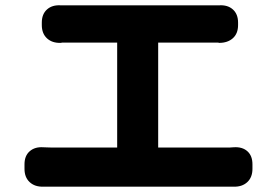

<svg xmlns="http://www.w3.org/2000/svg" viewBox="-20 -720 1040 721"><path d="M72 -103Q72 -135 91.5 -152Q111 -169 142 -167Q147 -167 155.5 -166.5Q164 -166 173 -166H420V-560H235Q221 -560 217.5 -560Q214 -560 213.5 -560Q213 -560 208 -559Q176 -558 156.5 -576Q137 -594 137 -626V-635Q137 -667 156.5 -684.5Q176 -702 208 -700Q213 -700 213.5 -700Q214 -700 217.5 -700Q221 -700 235 -700H778Q781 -700 788.5 -700Q796 -700 803 -700Q835 -702 854.5 -684.5Q874 -667 874 -635V-626Q874 -594 854.5 -576.5Q835 -559 803 -559Q799 -560 799 -560Q799 -560 796 -560Q793 -560 778 -560H574V-166H832Q834 -166 842.5 -166Q851 -166 858 -167Q890 -169 909 -152Q928 -135 928 -103V-86Q928 -54 908.5 -36Q889 -18 857 -19Q853 -19 845 -19Q837 -19 832 -19H173Q163 -19 155 -19Q147 -19 143 -19Q111 -18 91.5 -36Q72 -54 72 -86Z"/></svg>

Font: Chiron GoRound TC EB
Style: Regular
Weight: 700
Designer: Ryoko NISHIZUKA 西塚涼子 (kana, bopomofo & ideographs); Paul D. Hunt (Latin, Greek & Cyrillic); Sandoll Communications 산돌커뮤니
Foundry: Adobe
Version: Version 1.000;hotconv 1.1.1;makeotfexe 2.6.0